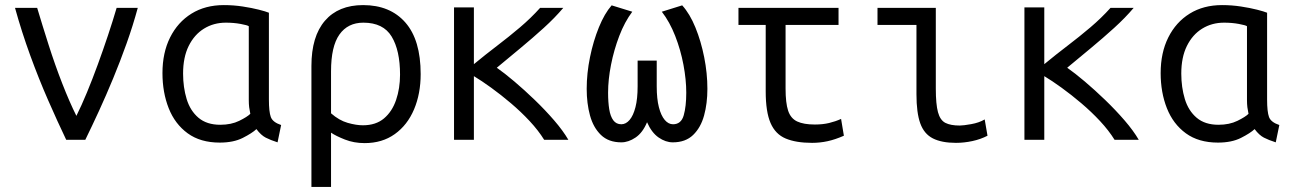

<svg xmlns="http://www.w3.org/2000/svg" viewBox="-20 -549 5080 754"><path d="M240 0Q206 -71 169 -155.5Q132 -240 98.5 -332Q65 -424 39 -518H126Q146 -451 171 -372.5Q196 -294 224.5 -221Q253 -148 280 -94Q300 -134 321.5 -186Q343 -238 364 -295.5Q385 -353 404 -410Q423 -467 438 -518H521Q502 -448 477 -378Q452 -308 424.5 -241.5Q397 -175 369 -114Q341 -53 315 0Z M843 11Q767 11 717 -25.5Q667 -62 642.5 -124Q618 -186 618 -262Q618 -342 648 -402Q678 -462 732 -495.5Q786 -529 859 -529Q897 -529 933 -523.5Q969 -518 996.5 -511Q1024 -504 1036 -499V-158Q1036 -110 1043.5 -89.5Q1051 -69 1084 -58L1070 10Q1042 1 1023.5 -8.5Q1005 -18 987 -42Q970 -26 933.5 -7.5Q897 11 843 11ZM845 -59Q888 -59 919.5 -74.5Q951 -90 963 -102Q960 -116 958.5 -128Q957 -140 957 -156V-446Q952 -450 925 -455Q898 -460 867 -460Q819 -460 781 -436.5Q743 -413 721 -368.5Q699 -324 699 -260Q699 -206 713 -160Q727 -114 759.5 -86.5Q792 -59 845 -59Z M1203 185V-290Q1203 -406 1256 -467.5Q1309 -529 1406 -529Q1512 -529 1572 -460.5Q1632 -392 1632 -258Q1632 -181 1606 -119.5Q1580 -58 1530.5 -22.5Q1481 13 1412 13Q1370 13 1334.5 -1Q1299 -15 1280 -28V185ZM1405 -57Q1456 -57 1488 -84Q1520 -111 1535.5 -156.5Q1551 -202 1551 -256Q1551 -351 1518 -405.5Q1485 -460 1407 -460Q1346 -460 1313 -413.5Q1280 -367 1280 -269V-104Q1312 -76 1345.5 -66.5Q1379 -57 1405 -57Z M1763 0V-520H1841V-297Q1887 -335 1933 -370Q1979 -405 2022 -441.5Q2065 -478 2101 -518H2192Q2159 -479 2115.5 -439.5Q2072 -400 2025 -361Q1978 -322 1931 -283Q1961 -262 2000 -229Q2039 -196 2080 -156.5Q2121 -117 2156 -76.5Q2191 -36 2212 0H2117Q2094 -37 2060 -73.5Q2026 -110 1986.5 -143.5Q1947 -177 1909 -204.5Q1871 -232 1841 -250V0Z M2420 10Q2370 10 2340 -19Q2310 -48 2297 -95.5Q2284 -143 2284 -200Q2284 -261 2297 -324.5Q2310 -388 2332 -442Q2354 -496 2382 -528L2463 -503Q2433 -463 2412 -408Q2391 -353 2379.5 -294.5Q2368 -236 2368 -185Q2368 -148 2372.5 -120Q2377 -92 2388.5 -76.5Q2400 -61 2420 -61Q2438 -61 2452.5 -78Q2467 -95 2475.5 -128Q2484 -161 2484 -210V-311H2559V-210Q2559 -161 2567.5 -128Q2576 -95 2590.5 -78Q2605 -61 2623 -61Q2655 -61 2665 -96Q2675 -131 2675 -185Q2675 -236 2664 -294.5Q2653 -353 2631.5 -408Q2610 -463 2579 -503L2659 -528Q2689 -495 2711 -441Q2733 -387 2745.5 -324Q2758 -261 2758 -200Q2758 -143 2745 -95.5Q2732 -48 2702 -19Q2672 10 2622 10Q2594 10 2566.5 -9Q2539 -28 2521 -69Q2504 -28 2476 -9Q2448 10 2420 10Z M3169 12Q3106 12 3065.5 -5Q3025 -22 3006 -66Q2987 -110 2987 -190V-451H2880V-518H3273V-451H3065V-201Q3065 -145 3075 -114.5Q3085 -84 3110.5 -72Q3136 -60 3180 -60Q3211 -60 3236 -66Q3261 -72 3283 -82L3294 -16Q3260 -1 3230 5.5Q3200 12 3169 12Z M3734 12Q3678 12 3643.5 -5.5Q3609 -23 3594 -64.5Q3579 -106 3579 -179V-451H3426V-518H3655V-201Q3655 -140 3663.5 -108.5Q3672 -77 3692.5 -66.5Q3713 -56 3749 -56Q3763 -56 3794 -61.5Q3825 -67 3847 -80L3858 -16Q3831 -2 3798.5 5Q3766 12 3734 12Z M4003 0V-520H4081V-297Q4127 -335 4173 -370Q4219 -405 4262 -441.5Q4305 -478 4341 -518H4432Q4399 -479 4355.5 -439.5Q4312 -400 4265 -361Q4218 -322 4171 -283Q4201 -262 4240 -229Q4279 -196 4320 -156.5Q4361 -117 4396 -76.5Q4431 -36 4452 0H4357Q4334 -37 4300 -73.5Q4266 -110 4226.5 -143.5Q4187 -177 4149 -204.5Q4111 -232 4081 -250V0Z M4763 11Q4687 11 4637 -25.5Q4587 -62 4562.5 -124Q4538 -186 4538 -262Q4538 -342 4568 -402Q4598 -462 4652 -495.5Q4706 -529 4779 -529Q4817 -529 4853 -523.5Q4889 -518 4916.5 -511Q4944 -504 4956 -499V-158Q4956 -110 4963.5 -89.5Q4971 -69 5004 -58L4990 10Q4962 1 4943.5 -8.5Q4925 -18 4907 -42Q4890 -26 4853.5 -7.5Q4817 11 4763 11ZM4765 -59Q4808 -59 4839.5 -74.5Q4871 -90 4883 -102Q4880 -116 4878.5 -128Q4877 -140 4877 -156V-446Q4872 -450 4845 -455Q4818 -460 4787 -460Q4739 -460 4701 -436.5Q4663 -413 4641 -368.5Q4619 -324 4619 -260Q4619 -206 4633 -160Q4647 -114 4679.5 -86.5Q4712 -59 4765 -59Z"/></svg>

Font: Ubuntu Sans Mono
Style: Regular
Weight: 400
Monospace: yes
Designer: Dalton Maag Ltd
Foundry: Dalton Maag Ltd
Version: Version 1.006